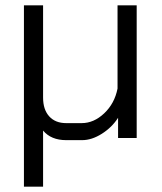

<svg xmlns="http://www.w3.org/2000/svg" viewBox="-20 -519 610 722"><path d="M494 -499V0H424V-76Q401 -40 363 -16Q325 8 289 8H229Q172 8 142 -28V183H70V-499H142V-152Q142 -107 165 -81.5Q188 -56 229 -56H287Q333 -56 372 -93Q411 -130 422 -186V-499Z"/></svg>

Font: Stavian Regular
Style: Regular
Weight: 400
Version: Version 1.000; ttfautohint (v1.6)